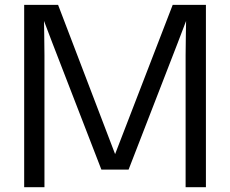

<svg xmlns="http://www.w3.org/2000/svg" viewBox="-20 -779 958 799"><path d="M165 0V-549.8C165 -589.8 163.1 -691.9 163.1 -691.9L198.2 -599.6L401.9 -73.2H515.1L719.2 -599.6L754.4 -691.9C754.4 -691.9 752.4 -589.8 752.4 -549.8V0H836.9V-758.8H698.7L459 -137.7L221.7 -758.8H80.6V0Z"/></svg>

Font: Duru Sans
Style: Regular
Weight: 400
Designer: Onur Yazıcıgil
Foundry: Onur Yazıcıgil
Version: Version 1.002